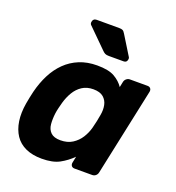

<svg xmlns="http://www.w3.org/2000/svg" viewBox="-136 -854 889 972"><g transform="rotate(20 308.0 -368.0)"><path d="M197 10Q147 10 110.5 -6.5Q74 -23 53 -54.5Q32 -86 25.5 -129.5Q19 -173 28 -226Q31 -245 34.5 -260.5Q38 -276 42 -294Q55 -346 77 -389Q99 -432 131 -463.5Q163 -495 205.5 -512.5Q248 -530 301 -530Q363 -530 395 -511.5Q427 -493 445 -466L451 -495Q453 -506 461.5 -513Q470 -520 480 -520H575Q586 -520 591.5 -513Q597 -506 595 -495L495 -25Q493 -14 485 -7Q477 0 466 0H371Q360 0 354.5 -7Q349 -14 351 -25L358 -59Q328 -29 292 -9.5Q256 10 197 10ZM254 -110Q292 -110 318.5 -127Q345 -144 361.5 -170Q378 -196 386 -226Q391 -245 395 -264Q399 -283 402 -301Q407 -329 402 -353.5Q397 -378 378.5 -394Q360 -410 324 -410Q289 -410 264 -393.5Q239 -377 223 -350Q207 -323 198 -291Q194 -276 190 -260Q186 -244 184 -229Q180 -197 182.5 -170Q185 -143 202 -126.5Q219 -110 254 -110ZM339 -595Q326 -595 319 -598.5Q312 -602 305 -609L200 -713Q196 -719 197 -726Q200 -746 219 -746H340Q353 -746 359.5 -742.5Q366 -739 373 -727L436 -625Q440 -619 438 -611Q435 -595 419 -595Z"/></g></svg>

Font: Rubik SemiBold
Style: Italic
Weight: 600
Italic angle: -12°
Designer: Hubert and Fischer
Foundry: Hubert and Fischer
Version: Version 2.300;gftools[0.9.30]